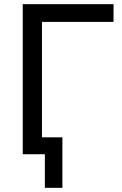

<svg xmlns="http://www.w3.org/2000/svg" viewBox="-20 -739 584 920"><path d="M195 161V0H94V-81H279V161ZM89 0V-719H524V-634H181V0Z"/></svg>

Font: Nunitoga
Style: Medium
Weight: 500
Designer: Vernon Adams
Foundry: Vernon Adams
Version: Version 1.0